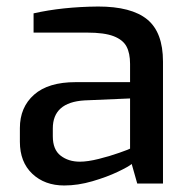

<svg xmlns="http://www.w3.org/2000/svg" viewBox="-20 -563 586 589"><path d="M41 -128V-170Q41 -234 84.5 -272.5Q128 -311 212 -311H379V-367Q379 -400 368 -420.5Q357 -441 328.5 -452Q300 -463 247 -463H83V-522Q171 -542 281 -543Q383 -543 431.5 -503.5Q480 -464 480 -374V0H401L384 -60Q375 -52 341.5 -36Q308 -20 263.5 -7Q219 6 177 6Q117 6 79 -30Q41 -66 41 -128ZM379 -107V-261L239 -255Q142 -249 142 -169V-145Q142 -104 166 -85.5Q190 -67 225 -67Q249 -67 283 -75.5Q317 -84 346.5 -94.5Q376 -105 379 -107Z"/></svg>

Font: Exo Medium
Style: Regular
Weight: 500
Designer: Natanael Gama
Foundry: Natanael Gama
Version: Version 1.500; ttfautohint (v1.6)